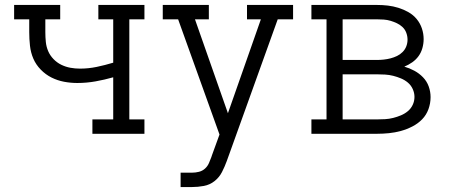

<svg xmlns="http://www.w3.org/2000/svg" viewBox="-20 -540 1840 775"><path d="M353 0V-58H437V-228Q402 -218 365.5 -211.5Q329 -205 292 -205Q265 -205 238.5 -210Q212 -215 188 -227Q164 -239 144.5 -259Q125 -279 114.5 -303.5Q104 -328 101 -355.5Q98 -383 98 -410V-462H37V-520H223V-462H163V-410Q163 -390 165 -370.5Q167 -351 174.5 -333.5Q182 -316 196 -301.5Q210 -287 227.5 -278.5Q245 -270 264 -266.5Q283 -263 303 -263Q337 -263 370.5 -270Q404 -277 437 -287V-462H377V-520H563V-462H502V-58H563V0Z M709 215V157H755Q769 157 783 153.5Q797 150 807.5 140.5Q818 131 823.5 118Q829 105 834 92V91L866 3L699 -462H637V-520H823V-462H767L900 -83L1033 -462H977V-520H1163V-462H1101L908 75L895 111Q887 133 876 154.5Q865 176 846 191Q827 206 803 210.5Q779 215 755 215Z M1237 0V-58H1298V-462H1237V-520H1502Q1524 -520 1545.5 -517.5Q1567 -515 1588 -508.5Q1609 -502 1628.5 -491Q1648 -480 1662 -463Q1676 -446 1683 -425Q1690 -404 1690 -382Q1690 -364 1685 -346Q1680 -328 1669.5 -313.5Q1659 -299 1644 -288.5Q1629 -278 1612 -271Q1633 -265 1652.5 -254.5Q1672 -244 1687.5 -228Q1703 -212 1710.5 -191Q1718 -170 1718 -148Q1718 -123 1709.5 -99.5Q1701 -76 1684 -58.5Q1667 -41 1644.5 -29.5Q1622 -18 1598.5 -11.5Q1575 -5 1550.5 -2.5Q1526 0 1502 0ZM1363 -298H1502Q1515 -298 1529 -299.5Q1543 -301 1556.5 -304.5Q1570 -308 1582.5 -314Q1595 -320 1605 -330Q1615 -340 1620 -353Q1625 -366 1625 -380Q1625 -394 1620 -407.5Q1615 -421 1605 -430.5Q1595 -440 1582.5 -446Q1570 -452 1556.5 -456Q1543 -460 1529 -461Q1515 -462 1502 -462H1363ZM1363 -58H1502Q1518 -58 1534.5 -59Q1551 -60 1567 -64Q1583 -68 1598.5 -74.5Q1614 -81 1626.5 -91.5Q1639 -102 1646 -117Q1653 -132 1653 -149Q1653 -165 1646 -180.5Q1639 -196 1626.5 -206.5Q1614 -217 1598.5 -223.5Q1583 -230 1567 -234Q1551 -238 1534.5 -239Q1518 -240 1502 -240H1363Z"/></svg>

Font: Iosevka Etoile Light
Style: Regular
Weight: 300
Designer: Belleve Invis
Foundry: Belleve Invis
Version: Version 25.0.1; ttfautohint (v1.8.4)